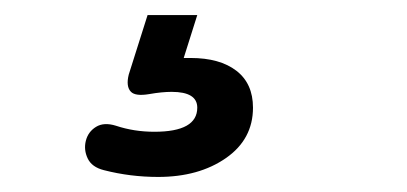

<svg xmlns="http://www.w3.org/2000/svg" viewBox="-20 -40 540 255"><path d="M190 195Q153 195 118 186Q102 182 96.5 170.5Q91 159 94 147Q97 135 107.5 128.5Q118 122 134 127Q158 135 185 135Q242 135 242 103Q242 82 208 82Q195 82 178 85Q160 88 154 82Q147 75 151 59L176 -20H242L224 37Q229 37 233 37Q272 37 294 54Q316 71 316 103Q316 145 280 170Q244 195 190 195Z"/></svg>

Font: Nunito
Style: Bold Italic
Weight: 700
Italic angle: -9°
Designer: Vernon Adams
Foundry: Vernon Adams
Version: Version 3.601; ttfautohint (v1.8.2.53-6de2)